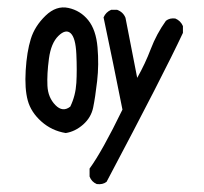

<svg xmlns="http://www.w3.org/2000/svg" viewBox="-20 -359 540 508"><path d="M236 128Q222 122 217 108V87Q250 42 304 -69Q292 -130 279.5 -190.5Q267 -251 254 -313Q260 -327 274 -333H290Q306 -327 312 -312Q320 -273 327.5 -232.5Q335 -192 343 -153Q364 -190 379 -229.5Q394 -269 419 -304Q429 -312 444 -310Q458 -304 464 -290V-272Q413 -163 262 122Q252 130 236 128ZM154 -7Q117 -13 89.5 -37.5Q62 -62 53.5 -93Q45 -124 48 -173Q51 -222 61.5 -256Q72 -290 100.5 -317.5Q129 -345 161 -338Q193 -331 213.5 -305.5Q234 -280 238 -234Q242 -188 237 -144.5Q232 -101 226.5 -74.5Q221 -48 200 -29.5Q179 -11 154 -7ZM166 -77Q180 -106 182 -139.5Q184 -173 182 -216Q180 -259 167 -271Q154 -283 134.5 -264Q115 -245 109.5 -204Q104 -163 105.5 -132Q107 -101 126.5 -81Q146 -61 166 -77Z"/></svg>

Font: NaniFont Regular
Style: Regular
Weight: 400
Designer: Nanigashitei
Version: Version 1.036